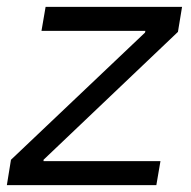

<svg xmlns="http://www.w3.org/2000/svg" viewBox="-30 -540 556 560"><path d="M2 -74 393 -445 394 -450H91L103 -520H501L489 -447L97 -74V-70H438L426 0H-10Z"/></svg>

Font: Fixel Italic Variable 20240409 Display Thin
Style: Italic
Weight: 100
Italic angle: -10°
Designer: AlfaBravo + MacPaw
Foundry: Kyrylo Tkachov, Marchela Mozhyna, Serhii Makarenko, Maria Weinstein, Zakhar Kryvoshyya
Version: Version 1.211;Glyphs 3.2 (3225)